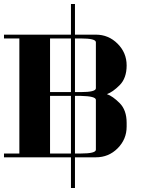

<svg xmlns="http://www.w3.org/2000/svg" viewBox="-20 -789 732 963"><path d="M0 0V-19H77.1V-596.2H0V-615.2H335.9V-769H356V-615.2H460.9Q524.4 -615.2 569.8 -569.8Q615.2 -524.4 615.2 -460.9Q615.2 -397 580.1 -361.8Q544.9 -326.7 516.1 -316.9Q544.9 -307.1 580.1 -272Q615.2 -236.8 615.2 -172.9V-153.8Q615.2 -90.3 569.8 -44.9Q524.9 0 460.9 0H356V153.8H335.9V0ZM231 -19H335.9V-308.1H231ZM231 -327.1H335.9V-596.2H231ZM356 -19H384.8Q460.9 -19 460.9 -38.1V-288.1Q460.9 -306.6 384.8 -308.1H356ZM356 -327.1H384.8Q460.9 -327.1 460.9 -346.2V-577.1Q460.9 -596.2 384.8 -596.2H356Z"/></svg>

Font: Hjet
Style: Regular
Weight: 400
Designer: T. Christopher White
Version: Version 1.2